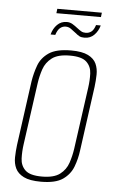

<svg xmlns="http://www.w3.org/2000/svg" viewBox="-50 -692 440 734"><g transform="rotate(5 170.0 -325.0)"><path d="M135 7Q92 7 69 -4.5Q46 -16 37 -35Q28 -54 28.5 -77.5Q29 -101 32 -125L66 -372Q71 -404 82 -434Q93 -464 121.5 -483.5Q150 -503 207 -503Q249 -503 272 -491.5Q295 -480 303.5 -461Q312 -442 311.5 -419Q311 -396 308 -372L274 -125Q270 -93 258.5 -62.5Q247 -32 219 -12.5Q191 7 135 7ZM137 -13Q183 -13 206 -30.5Q229 -48 238 -75Q247 -102 251 -130L284 -367Q288 -395 287 -421.5Q286 -448 268 -465.5Q250 -483 204 -483Q158 -483 135 -465.5Q112 -448 103 -421.5Q94 -395 90 -367L57 -130Q53 -102 54 -75Q55 -48 73 -30.5Q91 -13 137 -13ZM253 -556Q241 -556 234 -559.5Q227 -563 215 -573Q208 -578 199 -585Q190 -592 178 -592Q166 -592 156.5 -584Q147 -576 141 -557H123Q129 -580 144 -595Q159 -610 181 -610Q193 -610 203 -604Q213 -598 223 -590Q232 -583 239 -579Q246 -575 256 -575Q268 -575 277.5 -582Q287 -589 293 -608H311Q305 -586 290 -571Q275 -556 253 -556ZM138 -640 140 -657H311L309 -640Z"/></g></svg>

Font: Alumni Sans Thin Thin
Style: Italic
Weight: 250
Italic angle: -8°
Version: Version 1.016